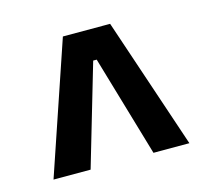

<svg xmlns="http://www.w3.org/2000/svg" viewBox="-61 -725 515 475"><g transform="rotate(-15 196.0 -488.0)"><path d="M22 -320 136 -656H257L370 -320H278L202 -579H193L117 -320Z"/></g></svg>

Font: Bricolage Grotesque 10pt Condensed
Style: Regular
Weight: 400
Width: 3
Designer: Mathieu Triay
Foundry: Atelier Triay
Version: Version 1.000; ttfautohint (v1.8.4.7-5d5b);gftools[0.9.29]